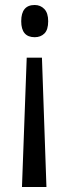

<svg xmlns="http://www.w3.org/2000/svg" viewBox="-20 -561 275 769"><path d="M173 -476Q173 -442 158 -427Q143 -412 119 -412Q65 -412 65 -476Q65 -541 119 -541Q142 -541 157.5 -525Q173 -509 173 -476ZM87 -330H148L166 188H68Z"/></svg>

Font: Noto Sans Lao ExtraCondensed
Style: Regular
Weight: 400
Width: 2
Designer: Monotype Design Team
Foundry: Monotype Imaging Inc.
Version: Version 2.003; ttfautohint (v1.8.4.7-5d5b)